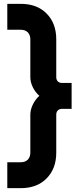

<svg xmlns="http://www.w3.org/2000/svg" viewBox="-20 -800 400 1000"><path d="M18 180V45H88Q112 45 125 31.2Q138 17.5 138 -5V-203Q138 -228.5 151 -255.5Q164 -282.5 185 -301Q164 -319 151 -345.5Q138 -372 138 -398V-595Q138 -617.5 125 -631.2Q112 -645 88 -645H18V-780H88Q173 -780 223 -729.2Q273 -678.5 273 -595V-398Q273 -384.5 281 -376.2Q289 -368 303 -368H353V-233H303Q289 -233 281 -224.8Q273 -216.5 273 -203V-5Q273 78 223 129Q173 180 88 180Z"/></svg>

Font: Mohave Light
Style: Regular
Weight: 300
Designer: Gumpita Rahayu
Foundry: Tokotype
Version: Version 2.003